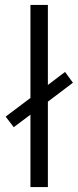

<svg xmlns="http://www.w3.org/2000/svg" viewBox="-20 -762 319 782"><path d="M3 -287 104 -363V-742H175V-416L245 -469L277 -425L175 -348V0H104V-295L36 -244Z"/></svg>

Font: CMG Sans
Style: Regular
Weight: 400
Designer: Julieta Ulanovsky
Foundry: Julieta Ulanovsky
Version: Version 7.200